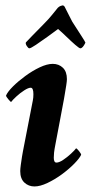

<svg xmlns="http://www.w3.org/2000/svg" viewBox="-20 -671 331 699"><path d="M171.9 -438.5Q194.3 -438.5 209 -424.3Q223.6 -410.2 223.6 -382.8Q223.6 -376 221.2 -360.4Q218.8 -344.7 216.3 -330.6Q213.9 -316.4 212.9 -310.5L197.3 -227.5Q187.5 -174.8 182.6 -149.9Q177.7 -125 176.8 -115.2Q175.8 -105.5 175.8 -96.7Q175.8 -79.1 185.5 -79.1Q195.3 -79.1 210 -88.9Q224.6 -98.6 238.3 -111.3Q252 -124 256.8 -130.9Q259.8 -130.9 267.6 -121.1Q275.4 -111.3 275.4 -107.4Q269.5 -94.7 250.5 -75.2Q231.4 -55.7 205.6 -36.6Q179.7 -17.6 152.8 -4.9Q126 7.8 105.5 7.8Q84 7.8 68.8 -6.3Q53.7 -20.5 53.7 -47.9Q53.7 -55.7 55.7 -70.8Q57.6 -85.9 60.1 -100.6Q62.5 -115.2 63.5 -120.1L99.6 -305.7Q100.6 -310.5 101.1 -315.9Q101.6 -321.3 101.6 -328.1Q101.6 -351.6 91.8 -351.6Q83 -351.6 67.9 -341.8Q52.7 -332 39.6 -319.8Q26.4 -307.6 20.5 -299.8Q18.6 -299.8 10.3 -309.6Q2 -319.3 2 -323.2Q7.8 -336.9 26.9 -356Q45.9 -375 71.8 -394Q97.7 -413.1 124.5 -425.8Q151.4 -438.5 171.9 -438.5ZM86.9 -495.1Q83 -495.1 77.6 -503.4Q72.3 -511.7 74.2 -516.6Q78.1 -520.5 96.2 -539.6Q114.3 -558.6 141.6 -585.9Q157.2 -601.6 169.4 -616.7Q181.6 -631.8 190.4 -642.6Q195.3 -647.5 200.7 -649.4Q206.1 -651.4 208 -651.4Q213.9 -651.4 217.8 -641.6Q225.6 -626 232.4 -612.8Q239.3 -599.6 243.2 -591.8Q261.7 -562.5 275.9 -541Q290 -519.5 291 -515.6Q281.2 -495.1 272.5 -495.1Q268.6 -495.1 253.9 -507.8Q239.3 -520.5 222.2 -537.1Q205.1 -553.7 191.4 -565.4Q175.8 -553.7 152.8 -537.1Q129.9 -520.5 110.8 -507.8Q91.8 -495.1 86.9 -495.1Z"/></svg>

Font: Crimson Text
Style: Bold Italic
Weight: 700
Italic angle: -11°
Designer: Sebastian Kosch
Foundry: Sebastian Kosch
Version: Version 1.100; ttfautohint (v1.8.4)